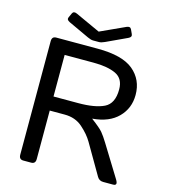

<svg xmlns="http://www.w3.org/2000/svg" viewBox="-124 -958 929 1056"><g transform="rotate(15 340.5 -430.0)"><path d="M157.2 -801.3Q137.2 -810.5 144.5 -826.2L155.8 -850.6Q163.1 -866.2 183.1 -856.9L323.7 -792.5H324.7L465.3 -856.9Q485.4 -866.2 492.7 -850.6L503.9 -826.2Q511.2 -810.5 491.2 -801.3L372.6 -746.1Q353.5 -737.3 341.3 -737.3H307.1Q294.9 -737.3 275.9 -746.1ZM107.4 0Q83 0 83 -26.9V-673.3Q83 -700.2 107.4 -700.2H343.3Q484.4 -700.2 547.6 -647.5Q610.8 -594.7 610.8 -508.3Q610.8 -432.1 559.8 -380.4Q508.8 -328.6 414.6 -320.8V-319.8Q464.4 -282.7 480.5 -263.4Q496.6 -244.1 516.6 -211.4L627 -32.2Q647 0 618.2 0H562.5Q539.6 0 528.3 -19L426.8 -193.4Q404.8 -231 363.8 -267.1Q322.8 -303.2 261.7 -303.2H176.8V-26.9Q176.8 0 152.3 0ZM176.8 -383.3H317.9Q413.1 -383.3 464.4 -408.4Q515.6 -433.6 515.6 -514.2Q515.6 -575.7 468.8 -597.9Q421.9 -620.1 341.3 -620.1H176.8Z"/></g></svg>

Font: Istok Web
Style: Regular
Weight: 400
Designer: Andrey V. Panov
Foundry: Andrey V. Panov
Version: Version 1.0.2g